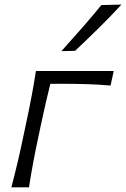

<svg xmlns="http://www.w3.org/2000/svg" viewBox="-20 -798 538 818"><path d="M28.5 0Q43 -55.5 55.2 -107.2Q67.5 -159 80 -219.5L90.5 -269Q104.5 -334.5 114.5 -387.2Q124.5 -440 133 -495.5H464.5L451 -433.5Q402 -438 350.5 -439.5Q299 -441 250.5 -441H194.5Q184.5 -400.5 175 -359.8Q165.5 -319 155 -269L144.5 -219.5Q131.5 -159 121.8 -107.2Q112 -55.5 103.5 0ZM241.5 -580Q286 -629.5 329 -678.5Q372 -727.5 412 -776.5L497.5 -778.5Q451 -728 401.2 -679Q351.5 -630 300 -581.5Z"/></svg>

Font: Commissioner Flair Light
Style: Italic
Weight: 300
Italic angle: -12°
Designer: Kostas Bartsokas
Foundry: Kostas Bartsokas
Version: Version 1.000; ttfautohint (v1.8.3)